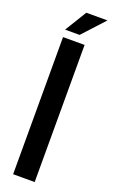

<svg xmlns="http://www.w3.org/2000/svg" viewBox="-164 -884 541 921"><g transform="rotate(20 106.5 -424.0)"><path d="M40 -700H150V0H40ZM213 -848 111 -737H37L105 -848Z"/></g></svg>

Font: BebasNeueW03-Regular
Style: Regular
Weight: 400
Designer: Ryoichi Tsunekawa
Foundry: Ryoichi Tsunekawa
Version: Version 1.30